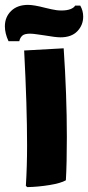

<svg xmlns="http://www.w3.org/2000/svg" viewBox="-69 -764 361 787"><path d="M37 -2Q42 -82 42 -168Q42 -329 30 -557L192 -566Q205 -374 205 -202Q205 -93 201 -25Q180 -13 134 -5.5Q88 2 43 3ZM272 -696Q272 -661 248 -636Q224 -611 179 -611Q159 -611 113 -619Q104 -620 85 -623Q66 -626 54 -626Q31 -626 22 -617.5Q13 -609 10 -595H-34Q-49 -627 -49 -656Q-49 -694 -23.5 -719Q2 -744 46 -744Q70 -744 116 -732Q121 -731 142 -726Q163 -721 183 -721Q205 -721 219.5 -726.5Q234 -732 239 -741H260Q272 -720 272 -696Z"/></svg>

Font: Lalezar
Style: Regular
Weight: 400
Designer: Borna Izadpanah
Foundry: Borna Izadpanah
Version: Version 1.003